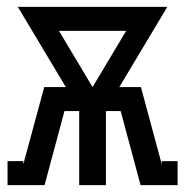

<svg xmlns="http://www.w3.org/2000/svg" viewBox="-20 -540 540 560"><path d="M2 0V-70H48V-60L51 -72L109 -286H172L32 -520H468L328 -286H391L452 -60V-70H498V0H390L332 -216H289V0H211V-216H168L110 0ZM250 -286 348 -450H152Z"/></svg>

Font: Iosevka Gothic
Style: Regular
Weight: 400
Monospace: yes
Designer: Belleve Invis
Foundry: Belleve Invis
Version: Version 15.5.1; ttfautohint (v1.8.4)